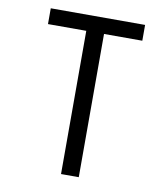

<svg xmlns="http://www.w3.org/2000/svg" viewBox="-82 -805 765 874"><g transform="rotate(10 300.0 -367.5)"><path d="M259 0V-662H82V-735H518V-662H341V0Z"/></g></svg>

Font: R Plex Mono
Style: Regular
Weight: 400
Monospace: yes
Designer: Belleve Invis
Foundry: Belleve Invis
Version: Version 31.8.0